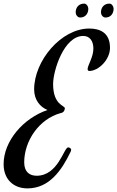

<svg xmlns="http://www.w3.org/2000/svg" viewBox="-76 -930 649 1063"><path d="M76 113C197 113 266 13 316 -92C317 -95 318 -98 318 -100C318 -110 307 -114 301 -114C278 -114 246 43 127 43C90 43 58 24 58 -31C58 -150 140 -271 260 -304C275 -306 283 -318 283 -331C283 -346 218 -348 218 -465C218 -537 277 -731 385 -731C421 -731 441 -703 441 -661C441 -613 409 -569 409 -547C409 -541 414 -537 418 -537C469 -537 533 -599 533 -665C533 -751 475 -772 418 -772C263 -772 113 -594 113 -435C113 -378 145 -338 187 -321C54 -276 -56 -150 -56 -21C-56 63 -1 113 76 113ZM413 -882C413 -893 404 -910 390 -910C362 -910 343 -891 343 -861C343 -850 352 -833 368 -833C397 -833 413 -855 413 -882ZM553 -882C553 -893 544 -910 530 -910C502 -910 483 -891 483 -861C483 -850 492 -833 508 -833C537 -833 553 -855 553 -882Z"/></svg>

Font: Mervale Script
Style: Regular
Weight: 400
Designer: Astigmatic (AOETI)
Foundry: Astigmatic (AOETI)
Version: Version 1.000